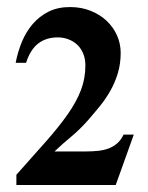

<svg xmlns="http://www.w3.org/2000/svg" viewBox="-20 -530 424 550"><path d="M311.5 0H26.9V-29.3Q75.7 -84 112.5 -125.7Q149.4 -167.5 174.3 -203.1Q199.2 -238.8 211.9 -272Q224.6 -305.2 224.6 -342.8Q224.6 -361.3 218.5 -376.2Q212.4 -391.1 201.7 -401.4Q190.9 -411.6 176.5 -417.2Q162.1 -422.9 145.5 -422.9Q112.3 -422.9 89.6 -405.5Q66.9 -388.2 54.7 -350.1H24.9Q30.8 -381.3 42.7 -410.2Q54.7 -439 73.7 -461.2Q92.8 -483.4 119.1 -496.6Q145.5 -509.8 180.7 -509.8Q212.9 -509.8 239.7 -499Q266.6 -488.3 285.6 -470.2Q304.7 -452.1 315.2 -428.5Q325.7 -404.8 325.7 -378.9Q325.7 -347.2 317.6 -320.6Q309.6 -293.9 296.4 -270.5Q283.2 -247.1 266.6 -226.6Q250 -206.1 232.9 -186.5Q209 -159.2 183.6 -138.2Q158.2 -117.2 136.2 -96.2H227.1Q244.6 -96.2 261 -97.9Q277.3 -99.6 291 -104.7Q304.7 -109.9 315.7 -119.4Q326.7 -128.9 334 -144.5H363.3Z"/></svg>

Font: Scheherazade
Style: Bold
Weight: 700
Version: Version 2.100 (build 932/914)